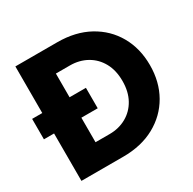

<svg xmlns="http://www.w3.org/2000/svg" viewBox="-156 -858 1021 1017"><g transform="rotate(-30 355.0 -350.0)"><path d="M61 0V-290H-1V-415H61V-700H317Q428 -700 510 -655Q592 -610 637 -531Q682 -452 682 -350Q682 -248 637 -169Q592 -90 510 -45Q428 0 317 0ZM228 -140H314Q371 -140 416.5 -165.5Q462 -191 488 -238Q514 -285 514 -350Q514 -415 488 -462Q462 -509 416.5 -534.5Q371 -560 314 -560H228V-415H328V-290H228Z"/></g></svg>

Font: MuseoModerno
Style: Bold
Weight: 700
Designer: Pablo Cosgaya, Héctor Gatti, Marcela Romero, and the Authors of The MuseoModerno Project.
Foundry: Omnibus-Type Team
Version: Version 1.001